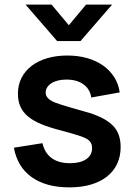

<svg xmlns="http://www.w3.org/2000/svg" viewBox="-20 -795 582 830"><path d="M203 -775 277.5 -686 352 -775H464.5L328 -617.5H227L90.5 -775ZM280 15Q179 15 117 -29.2Q55 -73.5 40 -156.5L163.5 -176Q173.5 -133 203.8 -111.2Q234 -89.5 282.5 -89.5Q326.5 -89.5 352.2 -106.5Q378 -123.5 378 -154Q378 -163 376 -170.2Q374 -177.5 368.8 -183.5Q363.5 -189.5 354.8 -194.8Q346 -200 332 -205Q304.5 -215 242 -231.5Q195 -243.5 160.5 -257.5Q126 -271.5 103 -290Q80 -308.5 68.8 -332.8Q57.5 -357 57.5 -390Q57.5 -427.5 72.8 -457.8Q88 -488 116 -509.8Q144 -531.5 183.5 -543.2Q223 -555 271 -555Q317.5 -555 356.8 -543.8Q396 -532.5 425.5 -511.8Q455 -491 473.8 -461.5Q492.5 -432 497.5 -395.5L374.5 -373.5Q369.5 -409.5 341 -430.2Q312.5 -451 267 -451Q247.5 -451 231 -447Q214.5 -443 202.8 -435.5Q191 -428 184.2 -417.8Q177.5 -407.5 177.5 -395.5Q177.5 -384.5 182.5 -376.8Q187.5 -369 196.5 -362.8Q205.5 -356.5 218.5 -351.5Q231.5 -346.5 247.5 -341.5Q265.5 -336 290 -328.8Q314.5 -321.5 345.5 -313Q388 -301.5 417.5 -287Q447 -272.5 465.8 -254.2Q484.5 -236 493 -212.5Q501.5 -189 501.5 -159.5Q501.5 -119 486.2 -86.5Q471 -54 442.2 -31.5Q413.5 -9 372.5 3Q331.5 15 280 15Z"/></svg>

Font: Vela Sans Bd
Style: Bold
Weight: 700
Designer: Principal design: Mikhail Sharanda - project Manrope.
Design modification: Ravid Balaliev
Foundry: Mikhail Sharanda
Version: Version 1.001